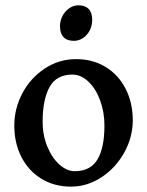

<svg xmlns="http://www.w3.org/2000/svg" viewBox="-20 -693 558 728"><path d="M34.2 -216.8Q34.2 -281.2 64.9 -339.4Q95.7 -397.5 149.7 -433.1Q203.6 -468.8 268.6 -468.8Q332.5 -468.8 381.1 -438.7Q429.7 -408.7 456.5 -356Q483.4 -303.2 483.4 -236.8Q483.4 -172.9 451.2 -114.7Q418.9 -56.6 365 -21Q311 14.6 249.5 14.6Q185.5 14.6 136.7 -15.4Q87.9 -45.4 61 -98.1Q34.2 -150.9 34.2 -216.8ZM141.6 -231Q141.6 -181.2 159.2 -137.9Q176.8 -94.7 205.1 -69.3Q233.4 -43.9 263.2 -43.9Q322.8 -43.9 349.4 -88.1Q376 -132.3 376 -217.3Q376 -268.1 359.6 -312.5Q343.3 -356.9 315.2 -383.5Q287.1 -410.2 254.4 -410.2Q193.4 -410.2 167.5 -362.3Q141.6 -314.5 141.6 -231ZM207.5 -593.3Q207.5 -614.7 217.3 -633.1Q227.1 -651.4 243.2 -662.1Q259.3 -672.9 277.3 -672.9Q302.7 -672.9 316.2 -658.9Q329.6 -645 329.6 -618.2Q329.6 -596.2 320.3 -577.9Q311 -559.6 294.9 -548.8Q278.8 -538.1 260.3 -538.1Q234.4 -538.1 220.9 -552.2Q207.5 -566.4 207.5 -593.3Z"/></svg>

Font: David Libre Medium
Style: Regular
Weight: 500
Version: Version 1.000